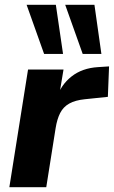

<svg xmlns="http://www.w3.org/2000/svg" viewBox="-20 -781 475 801"><path d="M19 0 97 -491H245L225 -371H216Q234 -427 278.5 -462Q323 -497 389 -501L435 -504L430 -377L334 -367Q294 -363 269 -349Q244 -335 231 -309.5Q218 -284 212 -246L173 0ZM325 -556 252 -761H374L403 -556ZM164 -556 91 -761H213L243 -556Z"/></svg>

Font: Nunito Sans 12pt ExtraLight 12pt ExtraBold
Style: Italic
Weight: 800
Italic angle: -9°
Version: Version 3.101;gftools[0.9.27]